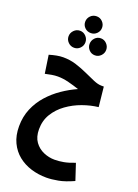

<svg xmlns="http://www.w3.org/2000/svg" viewBox="-230 -996 1058 1476"><g transform="rotate(20 299.5 -258.0)"><path d="M350 391Q284 391 224.5 372.5Q165 354 119 317Q73 280 46 223.5Q19 167 19 91Q19 12 47 -54Q75 -120 122 -172.5Q169 -225 227.5 -265Q286 -305 347 -332Q306 -346 259 -358Q212 -370 169 -370Q146 -370 119 -365.5Q92 -361 67 -355L45 -503Q75 -512 103.5 -517.5Q132 -523 158 -523Q214 -523 264.5 -507Q315 -491 359.5 -470.5Q404 -450 441.5 -434Q479 -418 508 -418H527L544 -256Q481 -249 415.5 -225.5Q350 -202 294.5 -162Q239 -122 205 -66.5Q171 -11 171 60Q171 123 199.5 162.5Q228 202 272 221Q316 240 363 240Q398 240 436.5 233Q475 226 526 206L570 339Q500 371 446 381Q392 391 350 391ZM292 -770Q262 -770 242 -790Q222 -810 222 -838Q222 -866 242 -886.5Q262 -907 292 -907Q320 -907 340 -886.5Q360 -866 360 -838Q360 -810 340 -790Q320 -770 292 -770ZM210 -620Q181 -620 160.5 -640.5Q140 -661 140 -689Q140 -717 160.5 -738Q181 -759 210 -759Q238 -759 258 -738Q278 -717 278 -689Q278 -661 258 -640.5Q238 -620 210 -620ZM380 -620Q351 -620 331.5 -640.5Q312 -661 312 -689Q312 -717 331.5 -738Q351 -759 380 -759Q408 -759 428 -738Q448 -717 448 -689Q448 -661 428 -640.5Q408 -620 380 -620Z"/></g></svg>

Font: Noto Sans Arabic ExtCond ExtBd
Style: Regular
Weight: 800
Width: 2
Designer: Monotype Design Team, Nadine Chahine, Nizar Qandah and Khaled Hosny
Foundry: Monotype Imaging Inc.
Version: Version 2.012; ttfautohint (v1.8.4.7-5d5b)